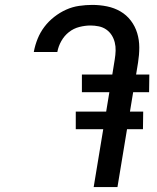

<svg xmlns="http://www.w3.org/2000/svg" viewBox="-20 -763 640 783"><path d="M362 0 401 -236H289V-308H413L426 -387H314V-459H438L448 -521Q451 -539 451.5 -556.5Q452 -574 448 -590Q444 -606 435.5 -619.5Q427 -633 413.5 -642.5Q400 -652 383 -655.5Q366 -659 349 -659Q327 -659 303.5 -653Q280 -647 261 -632Q242 -617 230 -595.5Q218 -574 214 -552V-551H118V-552Q123 -579 133.5 -605Q144 -631 161 -653.5Q178 -676 201 -694Q224 -712 249.5 -723.5Q275 -735 302.5 -739Q330 -743 356 -743Q387 -743 416.5 -737Q446 -731 471 -716.5Q496 -702 513.5 -679Q531 -656 539.5 -628Q548 -600 548 -569.5Q548 -539 543 -508L535 -459H589L588 -387H523L510 -308H564L563 -236H498L459 0Z"/></svg>

Font: Iosevka Medium Extended
Style: Italic
Weight: 500
Width: 7
Italic angle: -9°
Monospace: yes
Designer: Belleve Invis
Foundry: Belleve Invis
Version: Version 32.5.0; ttfautohint (v1.8.4)